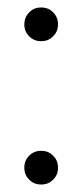

<svg xmlns="http://www.w3.org/2000/svg" viewBox="-20 -489 210 513"><path d="M122 -392C131 -401 135 -411 135 -424C135 -436 131 -447 122 -456C113 -465 103 -469 90 -469C77 -469 67 -465 58 -456C49 -447 45 -436 45 -424C45 -411 49 -401 58 -392C67 -383 77 -379 90 -379C103 -379 113 -383 122 -392ZM122 -9C131 -18 135 -28 135 -41C135 -54 131 -64 122 -73C113 -82 103 -86 90 -86C77 -86 67 -82 58 -73C49 -64 45 -54 45 -41C45 -28 49 -18 58 -9C67 0 77 4 90 4C103 4 113 0 122 -9Z"/></svg>

Font: Cinzel Utterance
Style: Regular
Weight: 500
Designer: Natanael Gama
Foundry: ""
Version: ""